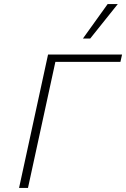

<svg xmlns="http://www.w3.org/2000/svg" viewBox="-20 -927 622 947"><path d="M74 0 217 -658H261L118 0ZM229 -622 237 -658H582L574 -622ZM389 -737 511 -907H561L425 -737Z"/></svg>

Font: Ysabeau Office ExtraLight
Style: Italic
Weight: 250
Italic angle: -12°
Designer: Christian Thalmann (Catharsis Fonts)
Version: Version 2.001;gftools[0.9.30]; featfreeze: tnum,lnum,ss02